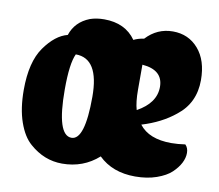

<svg xmlns="http://www.w3.org/2000/svg" viewBox="-64 -606 778 681"><g transform="rotate(10 325.0 -265.0)"><path d="M463 0Q381 0 331 -49Q276 0 200 0Q135 0 83 -46Q55 -70 38 -118.5Q21 -167 21 -234Q21 -335 59 -388.5Q97 -442 141 -453Q157 -502 208 -522Q231 -530 259 -530Q335 -530 373 -476Q389 -484 410 -487Q450 -530 506.5 -530Q563 -530 598.5 -489Q634 -448 634 -377Q634 -294 572 -246Q523 -206 453 -185Q488 -139 569 -139Q592 -139 619 -143Q630 -132 630 -114Q630 -96 620.5 -77.5Q611 -59 592.5 -41.5Q574 -24 540 -12Q506 0 463 0ZM420 -395V-305Q420 -260 428 -233Q495 -270 495 -328Q495 -389 420 -395ZM217 -96Q265 -96 265 -252Q265 -390 181 -390Q164 -355 164 -261Q164 -96 217 -96Z"/></g></svg>

Font: Chela One Cyrilic
Style: Regular
Weight: 400
Designer: Miguel Hernandez
Foundry: LatinoType
Version: Version 1.001